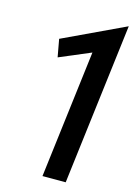

<svg xmlns="http://www.w3.org/2000/svg" viewBox="-134 -971 720 1038"><g transform="rotate(15 226.5 -451.5)"><path d="M342 0 453 -903 107 -740 125 -641 300 -715 212 0Z"/></g></svg>

Font: Ny Stormning
Style: Kr
Weight: 400
Designer: Robert Jablonski, Mew Too
Foundry: Cannot Into Space Fonts
Version: Version 0.90